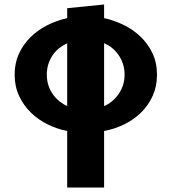

<svg xmlns="http://www.w3.org/2000/svg" viewBox="-20 -583 790 853"><path d="M442.5 -563V-502.5Q486.5 -493 528.8 -472.5Q571 -452 604 -420.5Q637 -389 657.2 -346.8Q677.5 -304.5 677.5 -251.5Q677.5 -200 658.8 -158Q640 -116 607.8 -84Q575.5 -52 533 -31Q490.5 -10 442.5 -1V250H278.5V-1Q234.5 -9.5 192.5 -30Q150.5 -50.5 117.8 -82.2Q85 -114 65 -156.5Q45 -199 45 -251.5Q45 -302.5 64 -344Q83 -385.5 115 -417.2Q147 -449 189.2 -470.5Q231.5 -492 278.5 -502.5V-546.5ZM533.5 -251.5Q533.5 -278 525.8 -300.5Q518 -323 505.2 -340.8Q492.5 -358.5 476.2 -371.2Q460 -384 442.5 -391V-111.5Q460 -119 476.2 -132Q492.5 -145 505.2 -162.8Q518 -180.5 525.8 -202.8Q533.5 -225 533.5 -251.5ZM188 -251.5Q188 -225 195.5 -202.8Q203 -180.5 215.8 -163Q228.5 -145.5 244.8 -132.5Q261 -119.5 278.5 -112V-390.5Q261 -383 244.5 -370.2Q228 -357.5 215.5 -340Q203 -322.5 195.5 -300.2Q188 -278 188 -251.5Z"/></svg>

Font: B612
Style: Bold
Weight: 700
Designer: Nicolas Chauveau, Thomas Paillot, Jonathan Favre-Lamarine, Jean-Luc Vinot
Foundry: AIRBUS
Version: Version 1.008